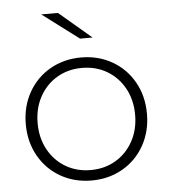

<svg xmlns="http://www.w3.org/2000/svg" viewBox="-52 -772 725 824"><g transform="rotate(-5 310.0 -360.5)"><path d="M176.5 -30C216.2 -7.3 260.7 4 310 4C359.3 4 403.8 -7.3 443.5 -30C483.2 -52.7 514.3 -84.2 537 -124.5C559.7 -164.8 571 -210.3 571 -261C571 -311.7 559.7 -357.2 537 -397.5C514.3 -437.8 483.2 -469.3 443.5 -492C403.8 -514.7 359.3 -526 310 -526C260.7 -526 216.2 -514.7 176.5 -492C136.8 -469.3 105.7 -437.8 83 -397.5C60.3 -357.2 49 -311.7 49 -261C49 -210.3 60.3 -164.8 83 -124.5C105.7 -84.2 136.8 -52.7 176.5 -30ZM417.5 -69C385.8 -50.3 350 -41 310 -41C270 -41 234.2 -50.3 202.5 -69C170.8 -87.7 145.8 -113.7 127.5 -147C109.2 -180.3 100 -218.3 100 -261C100 -303.7 109.2 -341.7 127.5 -375C145.8 -408.3 170.8 -434.3 202.5 -453C234.2 -471.7 270 -481 310 -481C350 -481 385.8 -471.7 417.5 -453C449.2 -434.3 474.2 -408.3 492.5 -375C510.8 -341.7 520 -303.7 520 -261C520 -218.3 510.8 -180.3 492.5 -147C474.2 -113.7 449.2 -87.7 417.5 -69ZM156 -725 313 -607H367L228 -725Z"/></g></svg>

Font: Montserrat Custom ExtraLight
Style: Regular
Weight: 300
Designer: Julieta Ulanovsky
Foundry: Julieta Ulanovsky
Version: Version 7.200